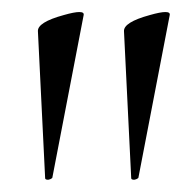

<svg xmlns="http://www.w3.org/2000/svg" viewBox="-20 -661 323 319"><path d="M55 -365 43 -609Q42 -624 86 -636Q121 -646 119 -636L67 -366Q67 -365 64 -363.5Q61 -362 58 -362.5Q55 -363 55 -365ZM198 -365 186 -609Q185 -624 229 -636Q264 -646 262 -636L210 -366Q210 -365 207 -363.5Q204 -362 201 -362.5Q198 -363 198 -365Z"/></svg>

Font: Cormorant SC
Style: Regular
Weight: 400
Designer: Christian Thalmann (Catharsis Fonts)
Version: Version 1.000;PS 002.000;hotconv 1.0.88;makeotf.lib2.5.64775